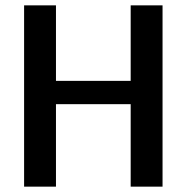

<svg xmlns="http://www.w3.org/2000/svg" viewBox="-20 -697 697 717"><path d="M468 -308H189V0H70V-677H189V-395H468V-677H587V0H468Z"/></svg>

Font: Amaranth
Style: Regular
Weight: 400
Designer: Gesine Todt
Foundry: Gesine Todt
Version: Version 1.001